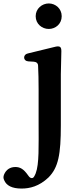

<svg xmlns="http://www.w3.org/2000/svg" viewBox="-113 -816 466 1114"><path d="M12 278C60 278 114 265 168 214C226 156 240 79 240 -89V-385L243 -519C243 -532 241 -540 235 -544C230 -547 221 -548 209 -545L49 -506C35 -503 27 -494 27 -482C27 -470 36 -461 51 -460L83 -458C98 -457 108 -449 108 -434C110 -394 111 -351 111 -298V-102C111 30 115 136 94 190C91 197 88 204 84 210C76 222 62 219 52 204L49 200C25 166 5 153 -24 153C-54 153 -78 168 -90 198C-94 210 -94 218 -89 229C-76 261 -43 278 12 278ZM94 -722C94 -677 131 -648 170 -648C209 -648 245 -677 245 -722C245 -766 209 -796 170 -796C131 -796 94 -766 94 -722Z"/></svg>

Font: 寒蝉锦书宋Pro Soft
Style: Regular
Weight: 700
Designer: 寒蝉锦书宋{Warren} 思源宋体{Ryoko NISHIZUKA 西塚涼子 (kana & ideographs); Frank Grießhammer (Latin, Greek & Cyrillic); Wenlong ZHANG 
Foundry: Adobe & ChillType
Version: Version 2.000;Glyphs 3.1.1 (3135)